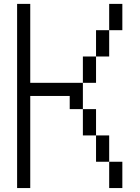

<svg xmlns="http://www.w3.org/2000/svg" viewBox="-20 -953 707 973"><path d="M600 -800H533.3V-933.3H600ZM600 0H533.3V-133.3H600ZM133.3 0H66.7V-933.3H133.3V-533.3H400V-400H333.3V-466.7H133.3ZM400 -266.7V-400H466.7V-266.7ZM400 -666.7H466.7V-533.3H400ZM533.3 -133.3H466.7V-266.7H533.3ZM533.3 -666.7H466.7V-800H533.3Z"/></svg>

Font: Galmuri14 Regular
Style: Regular
Weight: 400
Designer: Lee Minseo (quiple)
Version: Version 2.399;hotconv 1.1.1;makeotfexe 2.6.0 DEVELOPMENT